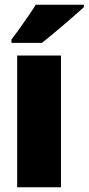

<svg xmlns="http://www.w3.org/2000/svg" viewBox="-20 -786 372 806"><path d="M52 0V-553H236V0ZM332 -756Q305 -731 252.5 -686Q200 -641 156 -606H28V-620L57 -659Q110 -733 130 -766H332Z"/></svg>

Font: Noto Sans Display Black Narrow
Style: Regular
Weight: 900
Width: 4
Designer: Monotype Design team
Foundry: Monotype Imaging Inc.
Version: Version 1.000